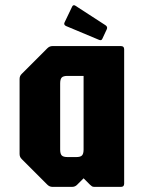

<svg xmlns="http://www.w3.org/2000/svg" viewBox="-20 -730 562 750"><path d="M185 0Q173.5 0 165 -8.5L65 -108.5Q56.5 -116.5 56.5 -128.5V-421.5Q56.5 -433.5 65 -441.5L165 -541.5Q173.5 -550 185 -550H452.5Q465 -550 465 -537.5V-12.5Q465 0 452.5 0H348.5Q342 0 338.8 -2.5Q335.5 -5 331.5 -8.5L306.5 -33.5L281.5 -8.5Q273.5 0 261.5 0ZM243.5 -116.5H278.5Q294.5 -116.5 300.5 -123Q306.5 -129.5 306.5 -146V-433.5H243.5Q227 -433.5 221 -427Q215 -420.5 215 -404V-146Q215 -129.5 221 -123Q227 -116.5 243.5 -116.5ZM366.5 -574.5 237.5 -628.5Q228 -633.5 232 -642L260.5 -701.5Q265 -713.5 274 -708L392 -631.5Q401 -625.5 397.5 -616.5L380 -579Q376.5 -570 366.5 -574.5Z"/></svg>

Font: Jaro
Style: Regular
Weight: 400
Designer: Agyei Archer, Celine Hurka, Mirko Velimirović
Version: Version 1.000